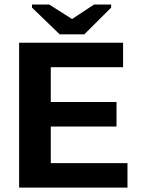

<svg xmlns="http://www.w3.org/2000/svg" viewBox="-20 -853 640 873"><path d="M66.9 0V-658.7H539.6V-547.4H210.9V-389.2H509.8V-277.8H210.9V-111.3H559.6V0ZM363.3 -696.8H251.5L125.5 -818.4V-832.5H203.6L306.6 -767.1H308.6L407.7 -832.5H485.4V-818.4Z"/></svg>

Font: Cousine
Style: Bold
Weight: 700
Monospace: yes
Designer: Steve Matteson
Foundry: Ascender Corporation
Version: Version 1.20